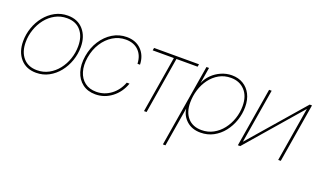

<svg xmlns="http://www.w3.org/2000/svg" viewBox="-76 -947 2612 1577"><g transform="rotate(20 1230.0 -159.0)"><path d="M214.8 7.8Q127.9 7.8 77.6 -49.8Q27.3 -107.4 27.3 -200.2Q27.3 -261.2 47.4 -318.8Q67.4 -376.5 104.2 -422.6Q141.1 -468.8 191.7 -496.1Q242.2 -523.4 302.7 -523.4Q389.2 -523.4 439.2 -465.8Q489.3 -408.2 489.3 -315.9Q489.3 -254.9 469.2 -197Q449.2 -139.2 412.6 -93Q376 -46.9 325.7 -19.5Q275.4 7.8 214.8 7.8ZM214.8 -14.6Q270.5 -14.6 316.7 -39.8Q362.8 -64.9 396.5 -107.7Q430.2 -150.4 448.5 -204.3Q466.8 -258.3 466.8 -315.9Q466.8 -400.9 423.8 -450.9Q380.9 -501 302.7 -501Q247.1 -501 200.7 -475.8Q154.3 -450.7 120.6 -408Q86.9 -365.2 68.4 -311.3Q49.8 -257.3 49.8 -200.2Q49.8 -115.2 93.5 -64.9Q137.2 -14.6 214.8 -14.6Z M732.4 7.8Q665.5 7.8 619.9 -26.9Q574.2 -61.5 555.2 -121.8Q536.1 -182.1 548.8 -259.3Q561.5 -335.9 600.1 -395.5Q638.7 -455.1 694.8 -489.3Q751 -523.4 817.4 -523.4Q897 -523.4 945.1 -474.6Q993.2 -425.8 995.6 -346.7H973.6Q970.7 -418.5 929 -459.7Q887.2 -501 817.4 -501Q756.8 -501 705.3 -469.5Q653.8 -438 618.4 -382.8Q583 -327.6 570.8 -255.9Q559.1 -185.1 575.4 -130.6Q591.8 -76.2 632.1 -45.4Q672.4 -14.6 732.4 -14.6Q802.2 -14.6 859.1 -56.4Q916 -98.1 943.8 -170.9H967.8Q939.5 -89.8 875.5 -41Q811.5 7.8 732.4 7.8Z M1156.7 0 1238.3 -493.2H1053.2L1057.1 -515.6H1449.7L1445.8 -493.2H1260.7L1179.2 0Z M1396 204.1 1515.1 -515.6H1537.6L1514.6 -376H1515.1Q1531.7 -418 1565.4 -451.2Q1599.1 -484.4 1643.8 -503.9Q1688.5 -523.4 1736.8 -523.4Q1793 -523.4 1835.7 -497.8Q1878.4 -472.2 1902.3 -425.5Q1926.3 -378.9 1926.3 -315.4Q1926.3 -254.4 1906.5 -196.5Q1886.7 -138.7 1850.3 -92.5Q1814 -46.4 1763.7 -19.3Q1713.4 7.8 1651.9 7.8Q1577.6 7.8 1530.5 -34.2Q1483.4 -76.2 1475.6 -137.2H1475.1L1418.5 204.1ZM1652.3 -14.6Q1708.5 -14.6 1754.6 -39.8Q1800.8 -64.9 1834.2 -107.9Q1867.7 -150.9 1885.7 -204.6Q1903.8 -258.3 1903.8 -314.9Q1903.8 -402.3 1857.4 -451.7Q1811 -501 1736.3 -501Q1678.7 -501 1633.1 -475.1Q1587.4 -449.2 1555.2 -405.8Q1522.9 -362.3 1506.1 -307.9Q1489.3 -253.4 1489.3 -196.3Q1489.3 -111.3 1532.7 -63Q1576.2 -14.6 1652.3 -14.6Z M2352.1 0H2329.6L2407.7 -472.7H2406.7L1997.6 0H1977.1L2062.5 -515.6H2085L2006.3 -42.5H2007.3L2417.5 -515.6H2437.5Z"/></g></svg>

Font: Inter Display Thin
Style: Italic
Weight: 100
Italic angle: -9.39999°
Designer: Rasmus Andersson
Foundry: rsms
Version: Version 4.000;git-a52131595